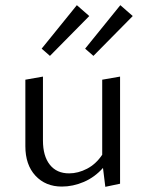

<svg xmlns="http://www.w3.org/2000/svg" viewBox="-20 -716 562 742"><path d="M444 -420V-6L387 6L378 -67Q346 -31 304 -13Q262 5 219 5Q156 5 117 -37Q78 -79 78 -151V-408L146 -420V-173Q146 -113 172.5 -79.5Q199 -46 247 -46Q282 -46 316.5 -64Q351 -82 375 -118V-408ZM141 -528 277 -696 325 -654 173 -500ZM309 -528 445 -696 493 -654 341 -500Z"/></svg>

Font: Ysabeau
Style: Regular
Weight: 400
Designer: Christian Thalmann (Catharsis Fonts)
Version: Version 0.003